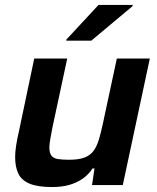

<svg xmlns="http://www.w3.org/2000/svg" viewBox="-20 -746 633 774"><path d="M190 8Q132 8 99.5 -5.5Q67 -19 54 -46Q41 -73 41 -113Q41 -132 45 -159Q49 -186 56 -215L118 -510H251L192 -235Q187 -209 183 -187Q179 -165 179 -152Q179 -130 187 -119Q195 -108 212.5 -105Q230 -102 259 -102Q296 -102 319.5 -110.5Q343 -119 356.5 -137Q370 -155 378.5 -183Q387 -211 395 -249L451 -510H584L475 0H351L361 -67H353Q337 -42 313 -25.5Q289 -9 259 -0.5Q229 8 190 8ZM247 -582 248 -587 377 -726H515L514 -721L348 -582Z"/></svg>

Font: Saira Thin SemiBold
Style: Italic
Weight: 600
Italic angle: -12°
Version: Version 1.101